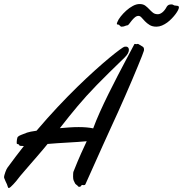

<svg xmlns="http://www.w3.org/2000/svg" viewBox="-91 -918 911 956"><path d="M537.1 -686Q544.4 -685.1 547.6 -680.7Q550.8 -676.3 550.8 -669.9Q550.8 -661.6 545.9 -652.3Q541 -643.1 529.8 -631.8Q486.3 -589.8 452.4 -556.4Q418.5 -522.9 390.6 -494.4Q362.8 -465.8 339.8 -440.4Q316.9 -415 295.7 -389.9Q274.4 -364.7 252.9 -337.9Q231.4 -311 207 -279.8Q228 -281.7 252 -283.4Q275.9 -285.2 300.8 -285.2Q320.8 -285.2 339.1 -283.7Q357.4 -282.2 373 -278.8Q386.2 -314.9 406.2 -359.6Q426.3 -404.3 449 -450.2Q471.7 -496.1 494.4 -539.8Q517.1 -583.5 535.4 -617.9Q553.7 -652.3 565.4 -674.3Q577.1 -696.3 578.1 -698.2Q578.1 -699.2 581.1 -699.2Q582.5 -699.2 585 -698.7Q587.4 -698.2 589.8 -698.2Q590.8 -698.2 591.3 -698.7Q591.8 -699.2 592.8 -699.2H595.2Q598.1 -699.2 600.8 -697Q603.5 -694.8 606 -693.8Q614.3 -689.5 620.1 -685.3Q626 -681.2 626 -671.9Q626 -670.4 626 -668.5Q626 -666.5 625 -664.1Q624 -659.7 616 -639.2Q607.9 -618.7 595.2 -587.9Q582.5 -557.1 566.2 -518.6Q549.8 -480 532 -439.5Q514.2 -398.9 496.3 -359.1Q478.5 -319.3 462.9 -286.1Q452.6 -264.6 421.1 -194.1Q389.6 -123.5 335 -2Q333.5 2 331.1 2.9Q328.6 3.9 326.2 3.9Q323.7 3.9 321.5 3.4Q319.3 2.9 317.9 2.9Q315.4 2.9 314 5.9Q310.5 12.2 304.2 12.2Q298.3 12.2 296.9 8.8Q294.4 4.9 288.8 1.5Q283.2 -2 280.8 -8.8Q279.8 -11.7 278.3 -14.2Q276.9 -16.6 275.6 -19.8Q274.4 -22.9 273.7 -27.1Q272.9 -31.2 272.9 -38.1Q272.9 -46.9 273.2 -51.3Q273.4 -55.7 273.7 -58.3Q273.9 -61 274.4 -62.3Q274.9 -63.5 275.9 -65.9Q296.4 -117.7 312.7 -153.8Q329.1 -189.9 340.8 -214.8Q320.8 -212.9 295.7 -211.2Q270.5 -209.5 244.1 -208Q217.8 -206.5 192.1 -204.8Q166.5 -203.1 146 -201.2Q137.2 -190.4 123.3 -173.8Q109.4 -157.2 93.5 -138.9Q77.6 -120.6 61.5 -102.1Q45.4 -83.5 32.2 -68.1Q19 -52.7 10.3 -42.5Q1.5 -32.2 1 -30.8Q-3.4 -24.4 -10.5 -16.1Q-17.6 -7.8 -24.7 -0.2Q-31.7 7.3 -37.8 12.7Q-43.9 18.1 -46.9 18.1Q-50.8 18.1 -52.2 12Q-53.7 5.9 -56.2 0Q-60.1 -8.3 -63.7 -15.9Q-67.4 -23.4 -69.8 -30.8Q-69.8 -31.7 -70.3 -32.7Q-70.8 -33.7 -70.8 -35.2Q-70.8 -40 -68.8 -47.1Q-66.9 -54.2 -64.2 -61.5Q-61.5 -68.8 -58.6 -75Q-55.7 -81.1 -53.2 -84Q-32.7 -111.8 -12.9 -138.2Q6.8 -164.6 27.8 -190.9Q16.1 -190.9 11 -191.7Q5.9 -192.4 4.9 -194.8Q3.9 -198.2 1.7 -199.2Q-0.5 -200.2 -2.7 -200.4Q-4.9 -200.7 -6.3 -201.7Q-7.8 -202.6 -7.8 -206.1Q-7.8 -209 -7.6 -213.6Q-7.3 -218.3 -6.6 -223.1Q-5.9 -228 -4.6 -231.9Q-3.4 -235.8 -2 -236.8Q2.4 -241.7 14.2 -246.3Q25.9 -251 43.9 -257.8Q58.1 -262.7 90.8 -267.1Q143.6 -329.1 195.3 -384.3Q247.1 -439.5 294.4 -485.6Q341.8 -531.7 382.6 -568.4Q423.3 -605 454.3 -630.6Q485.4 -656.2 504.6 -670.2Q523.9 -684.1 527.8 -685.1Q530.3 -685.1 532.5 -685.5Q534.7 -686 537.1 -686ZM762.7 -896Q769 -896 772.7 -893.1Q776.4 -890.1 783.7 -890.1Q788.6 -890.1 794.2 -888.7Q799.8 -887.2 799.8 -880.9Q799.8 -876 795.4 -867.2Q791 -858.4 783.2 -847.9Q775.4 -837.4 764.6 -826.2Q753.9 -814.9 741.7 -805.9Q729.5 -796.9 715.6 -791Q701.7 -785.2 688 -785.2Q667.5 -785.2 654.1 -793.5Q640.6 -801.8 630.9 -812Q621.1 -822.3 613.8 -830.6Q606.4 -838.9 598.6 -838.9Q589.4 -838.9 580.8 -831.8Q572.3 -824.7 565.2 -815.9Q558.1 -807.1 552.7 -799.8Q547.4 -792.5 543.9 -792Q536.1 -791 530.3 -788.1Q524.4 -785.2 513.7 -785.2Q511.2 -785.2 509.3 -786.9Q507.3 -788.6 505.6 -790.5Q503.9 -792.5 501.5 -794.2Q499 -795.9 495.6 -795.9Q490.7 -795.9 490.7 -798.8Q490.7 -801.3 491.7 -804Q492.7 -806.6 493.7 -809.1Q498 -820.8 510 -835.9Q522 -851.1 537.4 -865Q552.7 -878.9 570.3 -888.4Q587.9 -897.9 604 -897.9Q621.6 -897.9 632.3 -889.9Q643.1 -881.8 651.9 -872.3Q660.6 -862.8 670.2 -855Q679.7 -847.2 694.8 -847.2Q706.1 -847.2 718 -856.9Q730 -866.7 739.7 -885.3Q743.7 -891.1 748.8 -893.6Q753.9 -896 762.7 -896Z"/></svg>

Font: Oregano
Style: Italic
Weight: 400
Italic angle: -12°
Designer: Astigmatic (AOETI)
Foundry: Astigmatic (AOETI)
Version: Version 1.000